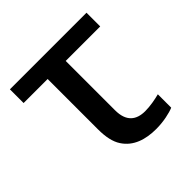

<svg xmlns="http://www.w3.org/2000/svg" viewBox="-149 -666 803 803"><g transform="rotate(-45 253.0 -264.0)"><path d="M334 11.2C377 11.2 419.4 1.5 440.9 -7.8V-86.9C417 -80.6 383.3 -74.2 354 -74.2C301.8 -74.2 267.1 -99.6 267.1 -166V-458H471.2V-539.1H18.1V-458H160.2V-160.2C160.2 -114.7 168 -79.6 184.1 -55.2C215.8 -5.9 271.5 11.2 334 11.2Z"/></g></svg>

Font: Noto Reveo Sans
Style: Regular
Weight: 500
Designer: Monotype Design Team
Foundry: Monotype Imaging Inc.
Version: Version 2.007